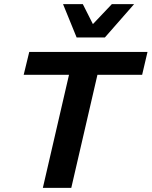

<svg xmlns="http://www.w3.org/2000/svg" viewBox="-20 -912 736 932"><path d="M696 -660 670 -549H453L326 0H188L315 -549H95L122 -660ZM352 -730 286 -892H382L431 -795L523 -892H631L489 -730Z"/></svg>

Font: Work Sans SemiBold
Style: Italic
Weight: 600
Italic angle: -13°
Designer: Wei Huang
Foundry: Wei Huang
Version: Version 2.012; ttfautohint (v1.8.3)